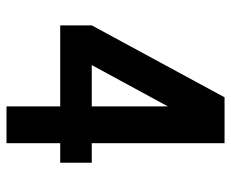

<svg xmlns="http://www.w3.org/2000/svg" viewBox="-80 -630 710 590"><g transform="rotate(90 275.0 -335.0)"><path d="M307 0V-165H58V-262L279 -670H420V-262H480V-165H420V0ZM180 -262H307V-496Z"/></g></svg>

Font: Lode
Style: Bold
Weight: 700
Monospace: yes
Designer: Belleve Invis
Foundry: Belleve Invis
Version: Version 29.2.0; ttfautohint (v1.8.3)